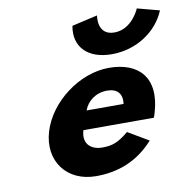

<svg xmlns="http://www.w3.org/2000/svg" viewBox="-88 -895 993 998"><g transform="rotate(-10 408.0 -396.0)"><path d="M698.8 -807C698.8 -807 657.1 -704 563.1 -704C469.1 -704 488.8 -807 488.8 -807L353.6 -776C333.7 -669 401.7 -595 530.7 -595C659.7 -595 771.7 -669 815.6 -776ZM687.6 -232C690.4 -238 693.6 -249 695.7 -256C749.3 -436 657.7 -528 501.7 -528C346.7 -528 183.4 -406 138.7 -256C94.4 -107 185 15 340 15C454 15 559.1 -22 645.9 -119L537 -183C480.3 -137 452 -126 395 -126C350 -126 292.1 -153 315.6 -232ZM349.8 -330C366.8 -377 411.5 -413 472.5 -413C524.5 -413 552.8 -384 544.8 -330Z"/></g></svg>

Font: Hussar
Style: BdOblThree
Weight: 700
Foundry: Cannot Into Space Fonts
Version: Version 2.00